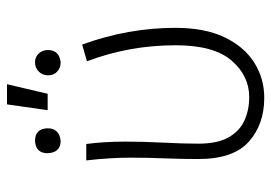

<svg xmlns="http://www.w3.org/2000/svg" viewBox="-136 -646 793 562"><g transform="rotate(-90 261.0 -365.5)"><path d="M267 -623H219L236 -742H295ZM129 -585Q95 -585 93 -623Q93 -658 129 -660Q165 -660 166 -623Q166 -589 129 -585ZM359 -585Q343 -585 332 -595Q321 -605 321 -622Q321 -638 332 -649Q343 -660 359 -660Q375 -660 385 -649Q395 -638 395 -622Q395 -589 359 -585ZM255 11Q178 11 127 -34Q76 -79 76 -182Q76 -232 78 -281Q80 -330 80 -380Q80 -440 72 -510H120Q127 -459 127 -395Q127 -344 124 -285Q121 -226 121 -182Q121 -125 140 -92.5Q159 -60 190 -46.5Q221 -33 257 -33Q320 -33 364.5 -85Q409 -137 409 -248Q409 -385 362 -508L411 -522Q460 -388 460 -249Q460 -163 432.5 -105.5Q405 -48 358.5 -18.5Q312 11 255 11Z"/></g></svg>

Font: LXGW 975 Gothic SC 200W
Style: Regular
Weight: 200
Version: Version 2.01;February 25, 2021